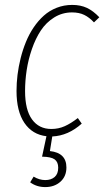

<svg xmlns="http://www.w3.org/2000/svg" viewBox="-20 -551 428 789"><path d="M388.2 -480 366.2 -459Q347.2 -479.5 326.2 -489.7Q305.2 -500 275.9 -500Q235.8 -500 202.6 -479.2Q169.4 -458.5 147.7 -425.5Q126 -392.6 111.1 -349.4Q96.2 -306.2 89.6 -262.7Q83 -219.2 83 -176.8Q83 -99.6 111.6 -60.3Q140.1 -21 190.9 -21Q220.7 -21 246.1 -32.5Q271.5 -43.9 299.8 -65.9L315.9 -43Q260.3 6.8 194.8 9.8L185.1 69.8Q252.9 77.1 252.9 137.2Q252.9 173.8 228.3 195.8Q203.6 217.8 166 217.8Q130.4 217.8 104 198.2L118.2 174.8Q141.6 189 166 189Q189.9 189 204.6 176.3Q219.2 163.6 219.2 138.2Q219.2 114.7 204.6 104Q189.9 93.3 152.8 92.8L170.9 8.8Q112.8 2 80.3 -45.9Q47.9 -93.8 47.9 -176.8Q47.9 -209.5 52 -243.4Q56.2 -277.3 64.9 -312.3Q73.7 -347.2 86.7 -378.9Q99.6 -410.6 118.4 -438.5Q137.2 -466.3 160.2 -486.8Q183.1 -507.3 212.9 -519Q242.7 -530.8 276.9 -530.8Q311 -530.8 337.2 -518.6Q363.3 -506.3 388.2 -480Z"/></svg>

Font: Fira Sans Compressed UltraLight
Style: Italic
Weight: 200
Width: 3
Italic angle: -8°
Designer: Carrois Corporate & Edenspiekermann AG
Foundry: Carrois Corporate GbR & Edenspiekermann AG
Version: Version 4.203;PS 004.203;hotconv 1.0.88;makeotf.lib2.5.64775